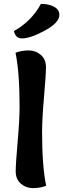

<svg xmlns="http://www.w3.org/2000/svg" viewBox="-20 -970 326 990"><path d="M218 -12Q186 0 150 0Q114 0 87.5 -23Q61 -46 61 -86Q61 -126 71 -239.5Q81 -353 81 -421Q81 -596 60 -698Q92 -710 128 -710Q164 -710 190.5 -687Q217 -664 217 -624Q217 -584 207 -470.5Q197 -357 197 -289Q197 -114 218 -12ZM52 -810Q142 -860 191 -950Q231 -950 258.5 -935.5Q286 -921 286 -893Q286 -853 211.5 -812.5Q137 -772 93 -772Q60 -772 52 -810Z"/></svg>

Font: Salsa
Style: Regular
Weight: 400
Designer: John Vargas Beltrn
Foundry: John Vargas Beltran
Version: Version 1.002